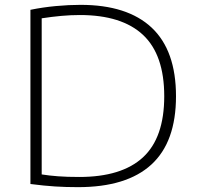

<svg xmlns="http://www.w3.org/2000/svg" viewBox="-20 -767 813 792"><path d="M302 5Q251.5 5 207.5 2.2Q163.5 -0.5 105.5 -8V-726.5Q156.5 -737 210.2 -742Q264 -747 312 -747Q505.5 -747 605.8 -652.8Q706 -558.5 706 -370Q706 -181 604.2 -88Q502.5 5 302 5ZM307 -37Q482 -37 569.8 -118Q657.5 -199 657.5 -370Q657.5 -541 570 -623Q482.5 -705 309.5 -705Q272 -705 233.2 -701.5Q194.5 -698 152 -691.5V-47.5Q183 -42.5 219.5 -39.8Q256 -37 307 -37Z"/></svg>

Font: Encode Sans Expanded Expanded ExtraLight
Style: Regular
Weight: 200
Width: 7
Designer: Multiple Designers
Foundry: Impallari Type
Version: Version 3.000; ttfautohint (v1.8.3) -l 8 -r 50 -G 200 -x 14 